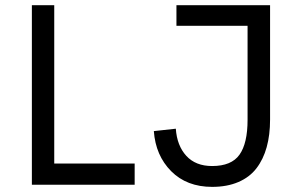

<svg xmlns="http://www.w3.org/2000/svg" viewBox="-20 -710 1147 738"><path d="M102.5 0V-689.9H188.5V-81.5H497.6V0ZM795.4 8.3Q697.8 8.3 637.9 -52Q578.1 -112.3 571.3 -206.1L655.8 -215.3Q660.2 -150.4 696 -111.1Q731.9 -71.8 795.4 -71.8Q869.6 -71.8 900.6 -115.5Q931.6 -159.2 931.6 -249.5V-610.8H658.2V-689.9H1018.1V-250.5Q1018.1 -191.4 1005.1 -144.5Q992.2 -97.7 965.8 -63.2Q939.5 -28.8 896.2 -10.3Q853 8.3 795.4 8.3Z"/></svg>

Font: HK Grotesk Medium Legacy
Style: Regular
Weight: 500
Designer: Alfredo Marco Pradil
Foundry: Hanken Design Co.
Version: Version 2.022;PS 002.022;hotconv 1.0.88;makeotf.lib2.5.64775